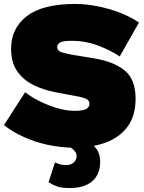

<svg xmlns="http://www.w3.org/2000/svg" viewBox="-30 -735 728 970"><path d="M350 -715Q404 -715 462.5 -703.5Q521 -692 575.5 -671Q630 -650 672 -621L575 -450Q519 -486 458 -507.5Q397 -529 335 -529Q287 -529 273 -520Q259 -511 259 -498Q259 -482 273.5 -474.5Q288 -467 331 -459L441 -441Q545 -424 600 -379Q655 -334 655 -236Q655 -151 615.5 -96.5Q576 -42 506 -15.5Q436 11 344 11Q278 11 212.5 -3Q147 -17 90 -43Q33 -69 -10 -103L97 -269Q129 -244 172.5 -222.5Q216 -201 262 -188Q308 -175 346 -175Q391 -175 406.5 -185Q422 -195 422 -210Q422 -226 408 -234Q394 -242 362 -248L250 -269Q192 -280 141 -304.5Q90 -329 58 -373.5Q26 -418 26 -489Q26 -592 105.5 -653.5Q185 -715 350 -715ZM254 -15 294 -43Q386 -39 431 -8.5Q476 22 476 82Q476 146 436 180.5Q396 215 322 215Q279 215 256 206Q233 197 215 186L248 85Q259 91 272 95Q285 99 304 99Q328 99 342.5 86Q357 73 357 53Q357 33 335 16Q313 -1 254 -15Z"/></svg>

Font: Prodigy Sans Black
Style: Regular
Weight: 900
Designer: Wei Huang
Foundry: Wei Huang
Version: Version 1.003; ttfautohint (v1.8.3)